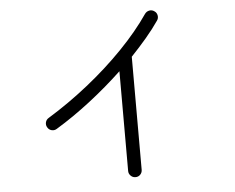

<svg xmlns="http://www.w3.org/2000/svg" viewBox="-54 -822 1107 905"><g transform="rotate(-5 500.0 -369.5)"><path d="M551 19Q538 19 528.5 9.5Q519 0 519 -13V-485Q446 -416 364 -352.5Q282 -289 201 -240Q190 -233 177 -236Q164 -239 157 -251Q150 -262 153 -275Q156 -288 168 -295Q266 -355 359 -429Q452 -503 530.5 -584Q609 -665 663 -744Q671 -755 684 -757.5Q697 -760 708 -752Q719 -745 721.5 -731.5Q724 -718 716 -707Q690 -669 656 -629Q622 -589 583 -548V-13Q583 0 574 9.5Q565 19 551 19Z"/></g></svg>

Font: Zen Maru Gothic
Style: Regular
Weight: 400
Designer: Yoshimichi Ohira
Foundry: Positype
Version: Version 1.002